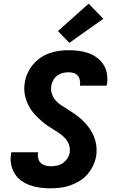

<svg xmlns="http://www.w3.org/2000/svg" viewBox="-20 -1016 640 1044"><path d="M256 8Q228 8 199.5 4.5Q171 1 145 -8Q119 -17 97 -32.5Q75 -48 60.5 -71Q46 -94 40.5 -122Q35 -150 40 -178Q40 -181 40.5 -183Q41 -185 42 -188H187Q187 -187 187 -186Q187 -185 187 -184Q184 -169 188 -154Q192 -139 202 -129.5Q212 -120 226.5 -116Q241 -112 256 -112Q273 -112 290 -115.5Q307 -119 321.5 -129Q336 -139 346 -154Q356 -169 359 -186Q362 -208 355.5 -227.5Q349 -247 336 -262Q323 -277 306.5 -288.5Q290 -300 273 -310.5Q256 -321 239.5 -332Q223 -343 208 -356Q193 -369 179 -383Q165 -397 153.5 -413Q142 -429 133 -447Q124 -465 118.5 -485Q113 -505 112 -526Q111 -547 115 -569Q119 -595 130.5 -619.5Q142 -644 159.5 -665Q177 -686 200.5 -702Q224 -718 249.5 -727Q275 -736 301 -739.5Q327 -743 353 -743Q381 -743 408.5 -739.5Q436 -736 461.5 -727Q487 -718 508 -702Q529 -686 543 -664Q557 -642 561.5 -614.5Q566 -587 562 -559Q561 -557 560.5 -554.5Q560 -552 560 -550H414Q414 -551 414.5 -551.5Q415 -552 415 -553Q417 -567 414 -581Q411 -595 402.5 -605Q394 -615 380.5 -619Q367 -623 353 -623Q337 -623 321 -619Q305 -615 291.5 -605Q278 -595 269.5 -580Q261 -565 259 -549Q255 -528 261.5 -508Q268 -488 280.5 -472.5Q293 -457 309.5 -446Q326 -435 343 -424.5Q360 -414 376.5 -403Q393 -392 408.5 -379.5Q424 -367 438 -352.5Q452 -338 463.5 -322Q475 -306 484 -288.5Q493 -271 498.5 -250.5Q504 -230 505 -209Q506 -188 503 -167Q498 -140 486 -115Q474 -90 455.5 -68.5Q437 -47 412.5 -32Q388 -17 362 -8Q336 1 309.5 4.5Q283 8 256 8ZM357 -783 295 -847 462 -996 542 -914Z"/></svg>

Font: Iosevka Curly Heavy Extended
Style: Italic
Weight: 900
Width: 7
Italic angle: -9°
Monospace: yes
Designer: Belleve Invis
Foundry: Belleve Invis
Version: Version 11.1.0; ttfautohint (v1.8.3)